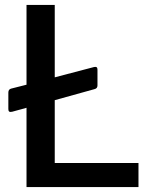

<svg xmlns="http://www.w3.org/2000/svg" viewBox="-20 -762 607 782"><path d="M88 0H544V-98H203V-354L365 -399C374 -401 377 -407 377 -414V-478C377 -488 373 -491 363 -489L203 -447V-742H88V-417L25 -401C18 -399 14 -394 14 -385V-318C14 -308 18 -304 30 -307L88 -323Z"/></svg>

Font: Cheyenne Sans Medium
Style: Regular
Weight: 500
Designer: The Public Sans project authors (U.S. Web Design System), Libre Franklin designed by Pablo Impallari and Rodrigo Fuenzal
Foundry: The Cheyenne Sans Project Authors
Version: Version 2.007